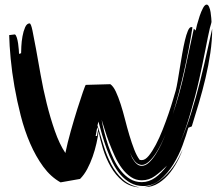

<svg xmlns="http://www.w3.org/2000/svg" viewBox="-20 -760 965 837"><path d="M405 -213Q418 -170 431.5 -126Q445 -82 464.5 -44.5Q484 -7 513.5 20.5Q543 48 588 57Q545 54 514.5 29Q484 4 463 -32.5Q442 -69 429 -111Q416 -153 410 -188Q407 -164 400.5 -135Q394 -106 384 -77.5Q374 -49 360.5 -23.5Q347 2 329 20L244 35Q201 11 168.5 -33.5Q136 -78 111.5 -134.5Q87 -191 70.5 -255.5Q54 -320 43 -383Q32 -446 26.5 -504.5Q21 -563 20 -607L45 -610Q50 -607 53.5 -595.5Q57 -584 59 -570Q61 -556 62 -543Q63 -530 63 -525L72 -528Q72 -536 73 -557.5Q74 -579 78 -601.5Q82 -624 89.5 -641Q97 -658 109 -658Q115 -658 121.5 -627Q128 -596 137 -546.5Q146 -497 157 -434.5Q168 -372 183.5 -309.5Q199 -247 219 -189.5Q239 -132 265 -93Q274 -137 288.5 -188.5Q303 -240 317 -284.5Q331 -329 341.5 -359Q352 -389 354 -390L461 -393Q474 -384 485 -360.5Q496 -337 506 -306Q516 -275 525 -239.5Q534 -204 544 -170.5Q554 -137 565 -108.5Q576 -80 589 -63L598 -62Q613 -62 628.5 -81Q644 -100 659.5 -129.5Q675 -159 689 -194.5Q703 -230 714.5 -263.5Q726 -297 734 -324.5Q742 -352 746 -365Q750 -380 754.5 -406.5Q759 -433 764 -464Q769 -495 774.5 -526.5Q780 -558 786 -583.5Q792 -609 799 -625.5Q806 -642 814 -642L819 -641Q789 -448 733 -261Q764 -353 784.5 -447Q805 -541 825 -635L833 -627Q834 -634 839 -652.5Q844 -671 850.5 -690.5Q857 -710 865 -725Q873 -740 881 -740Q887 -740 891.5 -730Q896 -720 898 -707Q900 -694 901 -681.5Q902 -669 902 -665Q902 -662 899 -652Q896 -642 895 -638Q887 -604 875.5 -544Q864 -484 848 -412.5Q832 -341 810 -267Q790 -196 764 -136Q791 -196 813 -266Q836 -340 853.5 -410.5Q871 -481 884 -541Q897 -601 905 -635Q905 -584 897 -529.5Q889 -475 876 -420Q863 -365 847 -311Q831 -257 816 -209L801 -203Q792 -171 776 -127Q760 -83 735.5 -43.5Q711 -4 678.5 23.5Q646 51 605 51Q574 51 549.5 37.5Q525 24 505.5 1.5Q486 -21 471.5 -50Q457 -79 445.5 -110Q434 -141 425 -172.5Q416 -204 409 -230Q407 -223 405 -213ZM598 34Q629 34 656.5 14.5Q684 -5 708 -38Q682 -12 656 7Q630 26 598 26Q572 26 550.5 11.5Q529 -3 511.5 -26.5Q494 -50 480.5 -79.5Q467 -109 456 -138Q445 -167 437 -193.5Q429 -220 423 -238Q427 -214 434.5 -184.5Q442 -155 452 -125Q462 -95 475.5 -66.5Q489 -38 507 -15.5Q525 7 547.5 20.5Q570 34 598 34ZM609 56Q643 50 671 30.5Q699 11 721.5 -16Q744 -43 760 -75Q769 -92 777 -109Q770 -91 761 -72Q745 -38 723 -9.5Q701 19 672.5 37.5Q644 56 609 56ZM588 -43Q576 -46 564 -62Q553 -78 547 -95Q550 -86 554 -76Q559 -66 565.5 -57Q572 -48 580 -42.5Q588 -37 598 -37Q614 -37 629.5 -51.5Q645 -66 658.5 -87Q672 -108 683 -131.5Q694 -155 702 -174Q694 -156 682.5 -132.5Q671 -109 657.5 -89Q644 -69 628.5 -55Q613 -41 598 -41Q594 -41 588 -43ZM403 -167Q404 -174 405 -180.5Q406 -187 408 -194L404 -206Q402 -196 400.5 -186.5Q399 -177 397 -167ZM781 -119Q779 -114 777 -109Q779 -115 781 -119ZM785 -128Q783 -123 781 -119Q783 -124 785 -128ZM788 -135Q786 -132 785 -128Q786 -132 788 -135Z"/></svg>

Font: Finger Paint
Style: Regular
Weight: 400
Designer: Ralph du Carrois
Foundry: Ralph du Carrois
Version: Version 1.001